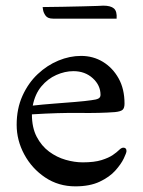

<svg xmlns="http://www.w3.org/2000/svg" viewBox="-20 -647 506 680"><path d="M387 -250Q335 -246 262 -247Q189 -248 93 -242Q93 -195 110 -162.5Q127 -130 154 -110Q181 -90 212.5 -81Q244 -72 273 -72Q314 -72 339.5 -80Q365 -88 379.5 -98Q394 -108 402 -116Q410 -124 417 -124Q428 -124 428 -112Q428 -106 418.5 -86Q409 -66 388.5 -43Q368 -20 333 -3.5Q298 13 247 13Q187 13 140 -18.5Q93 -50 66 -100Q39 -150 39 -205Q39 -262 59.5 -307.5Q80 -353 113.5 -384.5Q147 -416 187 -432.5Q227 -449 267 -449Q310 -449 344.5 -428Q379 -407 400 -369.5Q421 -332 421 -280Q421 -264 414 -258Q407 -252 387 -250ZM240 -395Q210 -395 179.5 -381.5Q149 -368 126.5 -341Q104 -314 96 -273Q131 -277 171 -280Q211 -283 247 -286Q283 -289 303 -292Q321 -294 328.5 -298Q336 -302 336 -311Q336 -345 308.5 -370Q281 -395 240 -395ZM346 -627Q372 -627 383.5 -617Q395 -607 393 -581H168Q149 -581 141.5 -591.5Q134 -602 132.5 -612Q131 -622 131 -622Q165 -622 202.5 -623Q240 -624 272.5 -624.5Q305 -625 325.5 -626Q346 -627 346 -627Z"/></svg>

Font: Sedan
Style: Regular
Weight: 400
Designer: Sebastian Salazar
Foundry: Sebastian Salazar
Version: Version 1.100; ttfautohint (v1.8.4.7-5d5b)